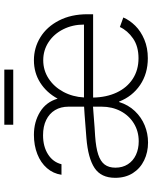

<svg xmlns="http://www.w3.org/2000/svg" viewBox="76 -798 732 925"><g transform="rotate(-90 442.5 -335.0)"><path d="M416 -127.9H414.1Q400.4 -83.5 370.6 -52Q340.8 -20.5 301.5 -4.4Q262.2 11.7 218.8 11.7Q171.9 11.7 133.1 -7.1Q94.2 -25.9 71.5 -61.5Q48.8 -97.2 48.8 -146.5Q48.8 -214.4 95.9 -245.8Q143.1 -277.3 240.2 -285.2L352.5 -293.9L391.6 -296.4V-371.1Q391.6 -408.7 375 -436.3Q358.4 -463.9 327.4 -479Q296.4 -494.1 253.9 -494.1Q199.7 -494.1 162.1 -470.2Q124.5 -446.3 114.3 -405.3H63.5Q69.3 -445.3 95.5 -475.3Q121.6 -505.4 163.3 -521.7Q205.1 -538.1 255.9 -538.1Q317.9 -538.1 366 -508.8Q414.1 -479.5 430.2 -423.8Q459.5 -477.5 507.3 -507.8Q555.2 -538.1 615.2 -538.1Q675.3 -538.1 725.8 -507.1Q776.4 -476.1 806.6 -417.5Q836.9 -358.9 836.9 -280.3V-252.9H435.5Q436.5 -189 459.7 -139.4Q482.9 -89.8 525.4 -62Q567.9 -34.2 625 -34.2Q682.1 -34.2 720.2 -60.5Q758.3 -86.9 775.4 -124L821.3 -107.4Q808.1 -76.7 781.5 -49.8Q754.9 -22.9 714.8 -6.1Q674.8 10.7 625 10.7Q550.8 10.7 495.8 -26.6Q440.9 -64 416 -127.9ZM224.6 -33.2Q272.9 -33.2 311 -56.6Q349.1 -80.1 370.4 -120.8Q391.6 -161.6 391.6 -211.9V-253.4L359.4 -251Q279.8 -244.6 250 -243.2Q194.3 -239.3 161.1 -228.3Q127.9 -217.3 112.8 -197.3Q97.7 -177.2 97.7 -145.5Q97.7 -111.3 114 -85.7Q130.4 -60.1 159.4 -46.6Q188.5 -33.2 224.6 -33.2ZM787.1 -296.9Q787.1 -351.6 764.6 -396.5Q742.2 -441.4 702.9 -467.3Q663.6 -493.2 615.2 -493.2Q566.9 -493.2 527.1 -467.3Q487.3 -441.4 463.1 -396.5Q439 -351.6 436 -296.9ZM570.3 -637.7H304.7V-680.7H570.3Z"/></g></svg>

Font: Pretendard JP ExtraLight
Style: Regular
Weight: 200
Designer: Base glyphs from Inter by Rasmus Andersson; Hangeul glyphs from Noto Sans CJK(Source Han Sans) by Jang Soo-young and Kan
Foundry: Kil Hyung-jin
Version: Version 1.309